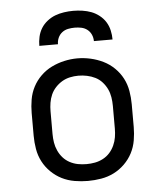

<svg xmlns="http://www.w3.org/2000/svg" viewBox="-53 -786 706 841"><g transform="rotate(-5 300.0 -366.0)"><path d="M300 8Q271 8 241.5 3Q212 -2 186 -15Q160 -28 138.5 -49Q117 -70 103.5 -96Q90 -122 85 -151.5Q80 -181 80 -210V-310Q80 -339 85 -368.5Q90 -398 103.5 -424Q117 -450 138.5 -471Q160 -492 186.5 -505Q213 -518 242 -524.5Q271 -531 300 -531Q329 -531 358 -524.5Q387 -518 413.5 -505Q440 -492 461.5 -471Q483 -450 496.5 -424Q510 -398 515 -368.5Q520 -339 520 -310V-210Q520 -181 515 -151.5Q510 -122 496.5 -96Q483 -70 461.5 -49Q440 -28 414 -15Q388 -2 358.5 3Q329 8 300 8ZM300 -66Q319 -66 337.5 -69.5Q356 -73 373 -82Q390 -91 402.5 -105Q415 -119 423 -136.5Q431 -154 434 -172.5Q437 -191 437 -210V-310Q437 -329 434 -348Q431 -367 423 -384Q415 -401 402 -415.5Q389 -430 372 -438.5Q355 -447 336 -451Q317 -455 298 -455Q279 -455 260.5 -451Q242 -447 226 -437.5Q210 -428 197 -414Q184 -400 176.5 -383Q169 -366 166 -347.5Q163 -329 163 -310V-210Q163 -191 166 -172.5Q169 -154 177 -136.5Q185 -119 197.5 -105Q210 -91 227 -82Q244 -73 262.5 -69.5Q281 -66 300 -66ZM139 -600Q139 -620 143.5 -640Q148 -660 158.5 -677Q169 -694 185.5 -707Q202 -720 220.5 -727Q239 -734 259.5 -737Q280 -740 300 -740Q320 -740 340.5 -737Q361 -734 379.5 -727Q398 -720 414.5 -707Q431 -694 441.5 -677Q452 -660 456.5 -640Q461 -620 461 -600H379Q379 -615 373 -628.5Q367 -642 355.5 -651Q344 -660 329.5 -663Q315 -666 300 -666Q285 -666 270.5 -663Q256 -660 244.5 -651Q233 -642 227 -628.5Q221 -615 221 -600Z"/></g></svg>

Font: Iosevka Custom Extended
Style: Regular
Weight: 400
Width: 7
Monospace: yes
Designer: Belleve Invis
Foundry: Belleve Invis
Version: Version 11.2.4; ttfautohint (v1.8.4)